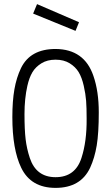

<svg xmlns="http://www.w3.org/2000/svg" viewBox="-20 -903 540 933"><path d="M160 -883 364 -795 347 -753 141 -837ZM40 -334Q40 -412 50 -469Q60 -526 82 -572Q127 -665 250 -665Q390 -664 434 -534Q460 -459 460 -357.5Q460 -256 450 -196Q440 -136 418 -88Q372 10 250 10Q130 10 83 -88Q40 -177 40 -334ZM401 -326Q401 -380 398.5 -413Q396 -446 387 -486Q378 -526 362.5 -552Q347 -578 318.5 -595.5Q290 -613 250 -613Q210 -613 181.5 -595.5Q153 -578 137.5 -552Q122 -526 113 -486Q99 -424 99 -348.5Q99 -273 104.5 -226.5Q110 -180 125 -135Q156 -42 250 -42Q346 -42 376 -136Q402 -216 401 -326Z"/></svg>

Font: Lekton
Style: Regular
Weight: 400
Designer: Paolo Mazzetti, Luciano Perondi, Raffaele Flato, Elena Papassissa, Emilio Macchia, Michela Povoleri, Tobias Seemiller, R
Version: Version 34.000